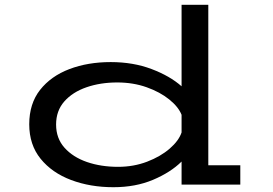

<svg xmlns="http://www.w3.org/2000/svg" viewBox="-20 -770 1140 801"><path d="M453 11Q356.5 11 276.8 -19Q197 -49 149.5 -107.5Q102 -166 102 -251.5Q102 -337.5 147.2 -395Q192.5 -452.5 269.5 -481.8Q346.5 -511 442 -511Q535.5 -511 612.2 -482Q689 -453 737.5 -410V-750H849V-80.5H982.5V0H737.5V-96Q692 -51 618.8 -20Q545.5 11 453 11ZM214 -250.5Q214 -193 249 -153.8Q284 -114.5 342.5 -94.2Q401 -74 472.5 -74Q537.5 -74 593.8 -95.5Q650 -117 688 -150Q726 -183 737.5 -217.5V-291Q724.5 -324 686.2 -355Q648 -386 591.8 -406Q535.5 -426 469 -426Q399 -426 341 -406Q283 -386 248.5 -347Q214 -308 214 -250.5Z"/></svg>

Font: Trispace Expanded
Style: Regular
Weight: 400
Width: 7
Designer: Tyler Finck
Foundry: Etcetera Type Company
Version: Version 1.210; ttfautohint (v1.8.3)